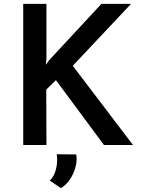

<svg xmlns="http://www.w3.org/2000/svg" viewBox="-20 -749 730 992"><path d="M220 -451 217 -414 233 -437 504 -729H657L356 -409L667 0H517L269 -335L219 -286L220 0H100V-729H220ZM295 223 237 184Q260 163 269.5 124Q279 85 273 48L374 49Q379 77 371 110.5Q363 144 343.5 174.5Q324 205 295 223Z"/></svg>

Font: Reem Kufi Medium
Style: Regular
Weight: 500
Designer: Khaled Hosny
Version: Version 1.001